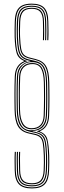

<svg xmlns="http://www.w3.org/2000/svg" viewBox="-20 -825 349 1050"><path d="M154.8 205.5Q105.2 205.5 83.4 182.6Q61.5 159.8 60.5 107.2Q60.2 86.5 59.8 61.2Q59.2 36 60.8 5.5H66.8Q65.2 36 65.8 61.2Q66.2 86.5 66.5 107.2Q67.5 157 88 178.4Q108.5 199.8 154.8 199.8Q200.8 199.8 221 177.8Q241.2 155.8 242.8 106Q243.2 86.8 243.8 65.1Q244.2 43.5 243.2 24.5Q241.8 -16.8 238 -42.9Q234.2 -69 222.1 -83.9Q210 -98.8 183.2 -105.8V-108Q211.8 -115.2 226.6 -136.1Q241.5 -157 242.8 -191.8Q243.5 -216.5 244 -240.2Q244.5 -264 244.5 -286.8Q244.5 -309.5 244.2 -331.5Q244 -353.5 243.5 -374.8Q242.5 -431.8 227.4 -459.6Q212.2 -487.5 172.8 -497L141.2 -504.8Q118.5 -510.2 106.8 -521.6Q95 -533 90.2 -556.9Q85.5 -580.8 84 -623.8Q83 -643 83.5 -664.8Q84 -686.5 84.5 -706.2Q86 -747 101.8 -764.8Q117.5 -782.5 153 -782.5Q188.8 -782.5 204.4 -765Q220 -747.5 220.5 -706.8Q221 -686 221.5 -660.9Q222 -635.8 220.5 -605H214.8Q216 -635.8 215.6 -660.9Q215.2 -686 214.8 -706.8Q214.2 -744.2 199.9 -760.6Q185.5 -777 153 -777Q120.8 -777 106.4 -760.5Q92 -744 90.5 -706Q90 -686.2 89.4 -664.5Q88.8 -642.8 89.8 -623.8Q91.5 -582 95.8 -559.1Q100 -536.2 111 -525.8Q122 -515.2 143.2 -510L174.5 -502.2Q215.2 -492.2 231.9 -463.5Q248.5 -434.8 249.5 -374.8Q250 -353.5 250.2 -331.4Q250.5 -309.2 250.5 -286.5Q250.5 -263.8 250 -240Q249.5 -216.2 248.5 -191.5Q247.5 -159 234.6 -138Q221.8 -117 198.2 -107.8V-105.5Q231.2 -93.2 239.1 -63Q247 -32.8 249.2 24.2Q250.2 43.5 249.6 65.2Q249 87 248.5 106.2Q247.2 158.8 225.5 182.1Q203.8 205.5 154.8 205.5ZM154.8 194.2Q197.5 194.2 216.4 173.4Q235.2 152.5 236.8 106Q237.2 86.8 237.8 65.1Q238.2 43.5 237.2 24.5Q235.5 -25.8 230 -51.9Q224.5 -78 208.5 -89.5Q192.5 -101 158.8 -106.8V-108.8Q195.8 -110.2 215.4 -131.4Q235 -152.5 236.8 -192Q237.5 -216.5 238 -240.1Q238.5 -263.8 238.5 -286.5Q238.5 -309.2 238.2 -331.4Q238 -353.5 237.5 -374.8Q236.5 -429.8 222 -456.9Q207.5 -484 171 -492.2L139.2 -499.5Q115.2 -505 102.6 -517.1Q90 -529.2 84.9 -554.4Q79.8 -579.5 78 -623.5Q77.2 -642.8 77.6 -664.8Q78 -686.8 78.8 -706.2Q80 -750 97.1 -769.1Q114.2 -788.2 153 -788.2Q191.8 -788.2 208.9 -769.4Q226 -750.5 226.5 -706.8Q227 -686 227.5 -660.9Q228 -635.8 226.5 -605H232.5Q233.8 -635.8 233.4 -661Q233 -686.2 232.5 -706.8Q231.8 -753.5 213.2 -773.6Q194.8 -793.8 153 -793.8Q111 -793.8 92.5 -773.6Q74 -753.5 72.5 -706.5Q72 -687 71.5 -664.9Q71 -642.8 72 -623.2Q73.5 -581.2 78.4 -554.9Q83.2 -528.5 96.8 -514.2Q110.2 -500 137.5 -493.5L146 -491.5V-489.5Q117 -486.8 95.6 -466.1Q74.2 -445.5 72.8 -406Q71.8 -381.5 71.2 -357.9Q70.8 -334.2 70.8 -311.5Q70.8 -288.8 71.1 -266.8Q71.5 -244.8 71.8 -223.2Q72.8 -168 89.4 -140.2Q106 -112.5 143.8 -104.5L170.2 -99Q196.2 -93.8 208.6 -81.8Q221 -69.8 225.4 -44.9Q229.8 -20 231.5 24.8Q232.2 43.5 231.8 65Q231.2 86.5 230.8 105.8Q229.5 149.5 212 169Q194.5 188.5 154.8 188.5Q114.5 188.5 96.8 169.6Q79 150.8 78.5 107.2Q78.2 86.5 77.6 61.4Q77 36.2 78.5 5.5H72.5Q71 36 71.6 61.2Q72.2 86.5 72.5 107.2Q73.2 153.8 92.4 174Q111.5 194.2 154.8 194.2ZM154.8 183Q117.5 183 101.2 165.4Q85 147.8 84.5 107.2Q84.2 86.5 83.6 61.4Q83 36.2 84.5 5.5H90.2Q89 36.2 89.5 61.2Q90 86.2 90.2 107Q90.8 144.8 105.8 161Q120.8 177.2 154.8 177.2Q187.8 177.2 202.6 160.4Q217.5 143.5 218.8 105.5Q219.5 86.2 220 64.9Q220.5 43.5 219.5 25Q218 -17.2 214.2 -40Q210.5 -62.8 200 -73.1Q189.5 -83.5 167.2 -88.2L137.2 -95Q96.2 -104.2 78.6 -133.8Q61 -163.2 59.8 -223.2Q59.5 -244.8 59.2 -266.8Q59 -288.8 59 -311.6Q59 -334.5 59.4 -358.2Q59.8 -382 60.8 -406.5Q62 -439.5 75.4 -460.2Q88.8 -481 112.5 -490.5V-491.8Q79.5 -504.8 70.8 -535.5Q62 -566.2 60 -623Q59.2 -642.8 59.8 -665Q60.2 -687.2 60.8 -706.8Q61.8 -741.8 71.2 -763.4Q80.8 -785 100.9 -795Q121 -805 153 -805Q201 -805 222.2 -782.2Q243.5 -759.5 244.2 -706.8Q244.8 -686.2 245.2 -661Q245.8 -635.8 244.2 -605H238.5Q239.8 -635.8 239.4 -661Q239 -686.2 238.5 -706.8Q237.5 -756.5 217.8 -778Q198 -799.5 153 -799.5Q108 -799.5 88.1 -777.9Q68.2 -756.2 66.8 -706.5Q66.2 -687 65.8 -664.9Q65.2 -642.8 66 -623.2Q67.5 -582.2 72 -555.8Q76.5 -529.2 89.4 -514.2Q102.2 -499.2 128.2 -491.8V-489.5Q100.8 -483.5 84.4 -462.8Q68 -442 66.8 -406.2Q65.8 -381.8 65.2 -358Q64.8 -334.2 64.8 -311.5Q64.8 -288.8 65.1 -266.8Q65.5 -244.8 65.8 -223.2Q66.8 -166.8 83.8 -137.8Q100.8 -108.8 139 -100.2L169.2 -93.8Q192.8 -88.8 204.2 -77.5Q215.8 -66.2 219.9 -42.4Q224 -18.5 225.5 24.8Q226.2 43.5 225.8 65Q225.2 86.5 224.8 105.8Q223.2 146.5 207.2 164.8Q191.2 183 154.8 183ZM149.5 -112.5Q113.2 -112.5 96 -141.6Q78.8 -170.8 77.8 -223.2Q77.5 -244.5 77.1 -266.5Q76.8 -288.5 76.8 -311.1Q76.8 -333.8 77.2 -357.5Q77.8 -381.2 78.8 -405.8Q80.2 -443.8 102.2 -465.6Q124.2 -487.5 162.2 -485Q200 -482.8 215.2 -456.1Q230.5 -429.5 231.5 -374.8Q232 -353.5 232.2 -331.5Q232.5 -309.5 232.5 -286.9Q232.5 -264.2 232.1 -240.5Q231.8 -216.8 230.8 -192.2Q229.2 -153.8 208 -133.1Q186.8 -112.5 149.5 -112.5ZM152.8 -118Q186.8 -118 205 -137.1Q223.2 -156.2 224.8 -192.5Q225.8 -217 226.1 -240.6Q226.5 -264.2 226.5 -287Q226.5 -309.8 226.2 -331.8Q226 -353.8 225.5 -374.8Q224.5 -427.5 210 -453.1Q195.5 -478.8 159.8 -480.2Q125.8 -481.5 106 -461.9Q86.2 -442.2 84.5 -405.5Q83.5 -381 83.1 -357.4Q82.8 -333.8 82.8 -311Q82.8 -288.2 83.1 -266.4Q83.5 -244.5 83.8 -223.2Q84.8 -171.5 101.4 -144.8Q118 -118 152.8 -118ZM152.8 -123.8Q122 -123.8 106.4 -148.9Q90.8 -174 89.5 -223.2Q89.2 -244.5 88.9 -266.2Q88.5 -288 88.5 -310.6Q88.5 -333.2 89 -357Q89.5 -380.8 90.5 -405.2Q92 -439 110 -457.1Q128 -475.2 159.2 -474.5Q191.8 -473.8 205.1 -449.4Q218.5 -425 219.8 -374.8Q220.2 -353.8 220.5 -331.8Q220.8 -309.8 220.8 -287.1Q220.8 -264.5 220.2 -240.9Q219.8 -217.2 218.8 -192.5Q217.5 -159 200.8 -141.4Q184 -123.8 152.8 -123.8Z"/></svg>

Font: Big Shoulders Inline Display ExtraLight
Style: Regular
Weight: 250
Version: Version 2.002